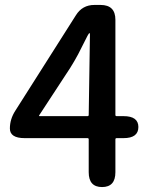

<svg xmlns="http://www.w3.org/2000/svg" viewBox="-20 -757 610 777"><path d="M393 0Q339 0 339 -60V-193Q339 -198 334 -198H80Q20 -198 20 -237Q20 -275 42 -309L287 -695Q313 -737 362 -737H387Q447 -737 447 -677V-292Q447 -287 452 -287H480Q540 -287 540 -243Q540 -198 480 -198H452Q447 -198 447 -193V-60Q447 0 393 0ZM139 -291Q136 -287 141 -287H334Q339 -287 339 -292L344 -618Q344 -623 342 -623Q340 -623 334 -612L296 -537Q281 -509 264 -482Z"/></svg>

Font: Resource Han Rounded KR Medium
Style: Regular
Weight: 500
Designer: Cyano Hao (round all glyphs); Ryoko NISHIZUKA 西塚涼子 (kana, bopomofo & ideographs); Paul D. Hunt (Latin, Greek & Cyrillic)
Foundry: Cyano Hao
Version: 0.990